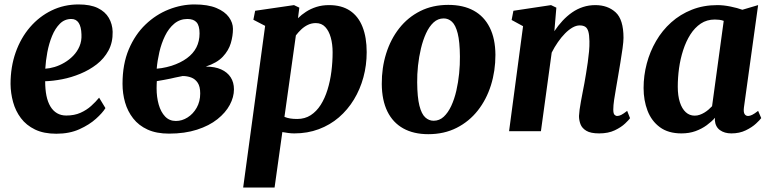

<svg xmlns="http://www.w3.org/2000/svg" viewBox="-20 -591 3470 865"><path d="M455 -104Q442 -82.5 412.2 -55.8Q382.5 -29 337.8 -8.8Q293 11.5 234 11.5Q177 11.5 137.8 -7.5Q98.5 -26.5 74.2 -58.8Q50 -91 39 -131Q28 -171 27.5 -212.5Q27.5 -289.5 50.5 -354.8Q73.5 -420 115.2 -468.5Q157 -517 212.8 -544Q268.5 -571 334 -571Q387 -571 420.5 -554.8Q454 -538.5 470.2 -510.5Q486.5 -482.5 487.5 -448Q488.5 -400 468.8 -363.5Q449 -327 415.8 -301.2Q382.5 -275.5 342 -258.8Q301.5 -242 260.2 -234Q219 -226 183.5 -225Q183.5 -188.5 189.2 -160Q195 -131.5 207 -111.5Q219 -91.5 237 -81Q255 -70.5 278.5 -70.5Q315 -70.5 342.5 -82.8Q370 -95 390.8 -113.8Q411.5 -132.5 426.5 -151ZM301.5 -505.5Q271 -505.5 249.8 -484.2Q228.5 -463 214.5 -428.8Q200.5 -394.5 193.2 -355.5Q186 -316.5 184 -281.5Q203 -282.5 225.8 -289.2Q248.5 -296 270.2 -308.8Q292 -321.5 310 -340Q328 -358.5 338.2 -382.5Q348.5 -406.5 347 -436Q346 -470.5 334.5 -488Q323 -505.5 301.5 -505.5Z M741.5 11Q685 11 645 -7.2Q605 -25.5 580 -57.5Q555 -89.5 543.5 -129.5Q532 -169.5 532 -213.5Q532 -302 560.2 -368.8Q588.5 -435.5 635.5 -480.5Q682.5 -525.5 740 -548.2Q797.5 -571 856 -571Q916.5 -571 954.8 -555Q993 -539 1011.2 -513.8Q1029.5 -488.5 1029.5 -461Q1029.5 -429.5 1019.8 -396.5Q1010 -363.5 983.8 -335.5Q957.5 -307.5 907 -291Q948.5 -291 976.5 -278.2Q1004.5 -265.5 1019.2 -242.8Q1034 -220 1034 -188.5Q1034 -153.5 1015.2 -118.5Q996.5 -83.5 959.5 -54Q922.5 -24.5 867.5 -6.8Q812.5 11 741.5 11ZM772.5 -46Q800 -46 825 -61.8Q850 -77.5 866 -105.5Q882 -133.5 882 -170Q882 -201 870.8 -218Q859.5 -235 841.5 -241.8Q823.5 -248.5 803 -248.5Q795.5 -247 786.8 -245.2Q778 -243.5 768.5 -241.5Q759 -239.5 749 -237Q733.5 -234 718.2 -231Q703 -228 686.5 -225.5Q686 -217.5 685.8 -209.2Q685.5 -201 685.5 -193Q685.5 -153.5 695 -120Q704.5 -86.5 723.8 -66.2Q743 -46 772.5 -46ZM686 -281.5Q697.5 -282.5 708.5 -284.2Q719.5 -286 730.2 -288.5Q741 -291 752.5 -294.5Q794 -308 822.2 -328.8Q850.5 -349.5 864.8 -377.5Q879 -405.5 879 -440.5Q879 -475 865.8 -490.2Q852.5 -505.5 824.5 -505.5Q790.5 -505.5 765.2 -484.5Q740 -463.5 723.5 -429.5Q707 -395.5 698 -356.5Q689 -317.5 686 -281.5Z M1075.5 254 1174.5 -474.5 1121.5 -502 1129.5 -542.5 1304.5 -568 1328.5 -556.5 1322.5 -509Q1338 -524.5 1358.8 -538Q1379.5 -551.5 1405.5 -559.8Q1431.5 -568 1462.5 -568Q1519 -568 1556.8 -542.8Q1594.5 -517.5 1613.2 -470Q1632 -422.5 1632 -356Q1632 -297 1617.2 -242.8Q1602.5 -188.5 1574.5 -142.5Q1546.5 -96.5 1506.8 -62.2Q1467 -28 1416.2 -9Q1365.5 10 1306 10Q1293 10 1279.2 8.2Q1265.5 6.5 1252 4L1217 254ZM1261.5 -64.5Q1273.5 -59.5 1287.5 -57.2Q1301.5 -55 1319 -55Q1353.5 -55 1379.8 -72Q1406 -89 1424.8 -118.5Q1443.5 -148 1455.5 -186.8Q1467.5 -225.5 1473 -268.8Q1478.5 -312 1478.5 -355.5Q1478.5 -392 1470.2 -421.8Q1462 -451.5 1445.5 -469.2Q1429 -487 1403 -487Q1383.5 -487 1367 -479Q1350.5 -471 1337 -458.2Q1323.5 -445.5 1313 -431.5Z M1999.5 -569Q2067 -569 2114 -543.2Q2161 -517.5 2186.2 -467.2Q2211.5 -417 2212 -344Q2212 -271.5 2191.8 -207Q2171.5 -142.5 2132.5 -93Q2093.5 -43.5 2037.2 -15Q1981 13.5 1909.5 13.5Q1843.5 13.5 1796.8 -12.5Q1750 -38.5 1725.2 -89Q1700.5 -139.5 1700 -212.5Q1699.5 -285.5 1719.8 -350Q1740 -414.5 1778.8 -463.8Q1817.5 -513 1873.2 -541Q1929 -569 1999.5 -569ZM1979 -508Q1953 -508 1933.2 -489.8Q1913.5 -471.5 1899.5 -441Q1885.5 -410.5 1876.5 -372.8Q1867.5 -335 1863.2 -295.2Q1859 -255.5 1859.5 -219.5Q1860 -153 1869.5 -115.2Q1879 -77.5 1895.8 -62.2Q1912.5 -47 1933.5 -47Q1959.5 -47 1979 -65Q1998.5 -83 2012.8 -113.5Q2027 -144 2035.8 -182Q2044.5 -220 2048.5 -260Q2052.5 -300 2052 -336.5Q2051.5 -403.5 2042 -440.8Q2032.5 -478 2016.2 -493Q2000 -508 1979 -508Z M2477.5 -450.5Q2494.5 -476 2514.5 -497.5Q2534.5 -519 2557.5 -535Q2580.5 -551 2606.8 -559.5Q2633 -568 2662 -568Q2718 -568 2753.5 -535.5Q2789 -503 2789 -420.5Q2789 -404.5 2784.8 -373.5Q2780.5 -342.5 2774.8 -308.2Q2769 -274 2764.5 -247Q2760.5 -222 2755.5 -194.5Q2750.5 -167 2746.8 -141.5Q2743 -116 2743 -97.5Q2743 -79.5 2748.5 -74Q2754 -68.5 2760.5 -68.5Q2769 -68.5 2779 -73.5Q2789 -78.5 2805.5 -91.5L2818.5 -58.5Q2814 -51.5 2796.5 -34.8Q2779 -18 2749.8 -4Q2720.5 10 2679.5 10Q2641 10 2621.5 -1.8Q2602 -13.5 2595.2 -31.5Q2588.5 -49.5 2588.5 -68.5Q2589 -80.5 2591.2 -97.2Q2593.5 -114 2597.2 -134Q2601 -154 2605 -175.5Q2609 -197 2613 -217Q2616.5 -237 2620.5 -261Q2624.5 -285 2628 -310Q2631.5 -335 2633.8 -359.5Q2636 -384 2635.5 -405.5Q2635 -434 2630.5 -449.2Q2626 -464.5 2616.5 -470.5Q2607 -476.5 2591.5 -476.5Q2576 -476.5 2559 -466.8Q2542 -457 2525.5 -440.2Q2509 -423.5 2493.5 -401.2Q2478 -379 2465.5 -354L2417 0H2273.5L2336.5 -473L2285 -501L2293 -542.5L2462.5 -568L2486.5 -556.5Z M3331.5 -106.5Q3329 -86 3334.5 -77.2Q3340 -68.5 3350.5 -68.5Q3358 -68.5 3368.5 -73.5Q3379 -78.5 3395.5 -91.5L3409.5 -59Q3404 -51 3386 -34.2Q3368 -17.5 3339.8 -3.8Q3311.5 10 3275 10Q3244 10 3223.5 -4.8Q3203 -19.5 3200.5 -49.5L3201.5 -60.5Q3186 -43 3163.8 -26.8Q3141.5 -10.5 3113.2 -0.2Q3085 10 3050 10Q2990.5 10 2952.8 -18Q2915 -46 2897.2 -92.5Q2879.5 -139 2879.5 -194.5Q2879.5 -250.5 2893.8 -304.5Q2908 -358.5 2935.8 -406.2Q2963.5 -454 3004 -490.2Q3044.5 -526.5 3096.8 -547.2Q3149 -568 3212 -568Q3239.5 -568 3271.2 -561.5Q3303 -555 3324.5 -547L3395.5 -568ZM3240.5 -497Q3231 -500.5 3220.8 -501.8Q3210.5 -503 3200.5 -503Q3164.5 -503 3137.2 -484.8Q3110 -466.5 3090.2 -435.5Q3070.5 -404.5 3057.8 -365Q3045 -325.5 3039.2 -283.2Q3033.5 -241 3033.5 -200.5Q3033.5 -159.5 3043 -130.2Q3052.5 -101 3069.5 -85.5Q3086.5 -70 3109.5 -70Q3121.5 -70 3132.2 -73.8Q3143 -77.5 3153 -83.5Q3163 -89.5 3171.8 -97Q3180.5 -104.5 3188 -112.5Z"/></svg>

Font: Merriweather ExtraBold
Style: Italic
Weight: 800
Italic angle: -7.8°
Version: Version 2.101